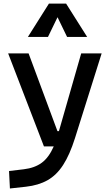

<svg xmlns="http://www.w3.org/2000/svg" viewBox="-20 -815 626 1069"><path d="M224.6 0 25.4 -517.6H139.2L299.8 -85H308.1L432.1 -517.6H545.9L397.5 -45.9Q368.2 46.9 331.5 103.5Q294.9 160.2 244.6 188.5Q194.3 216.8 124.5 224.6L35.2 234.4L30.3 137.2L112.8 127.4Q173.3 120.1 212.6 91.1Q252 62 279.3 0ZM135.3 -609.4 252.4 -794.9H348.1L465.3 -609.4H353.5L300.3 -719.2L247.1 -609.4Z"/></svg>

Font: Caskaydia Cove Medium
Style: Regular
Weight: 500
Monospace: yes
Designer: Aaron Bell
Foundry: Saja Typeworks
Version: Version 4.300; ttfautohint (v1.8.3)